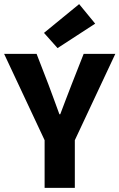

<svg xmlns="http://www.w3.org/2000/svg" viewBox="-28 -914 581 934"><path d="M189 0V-232L-8 -652H150L208 -502Q222 -465 234.5 -430.5Q247 -396 261 -358H265Q279 -396 292.5 -430.5Q306 -465 320 -502L379 -652H533L336 -232V0ZM252 -680 186 -754 357 -894 435 -799Z"/></svg>

Font: Font
Style: ¶
Weight: 700
Designer: Paul D. Hunt
Foundry: Adobe Systems Incorporated
Version: Version 3.000